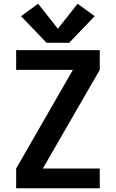

<svg xmlns="http://www.w3.org/2000/svg" viewBox="-20 -1002 616 1022"><path d="M66 0H511V-105H208L511 -630V-735H66V-630H368L66 -105ZM228 -774H348L484 -916L393 -982L288 -849L183 -982L92 -916Z"/></svg>

Font: Iosevka Sparkle
Style: Bold
Weight: 700
Designer: Belleve Invis
Foundry: Belleve Invis
Version: Version 4.5.0; ttfautohint (v1.8.3)